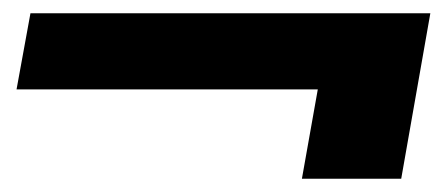

<svg xmlns="http://www.w3.org/2000/svg" viewBox="-20 -460 670 290"><path d="M436 -190 460 -325H5L26 -440H630L586 -190Z"/></svg>

Font: DM Sans 20pt Black
Style: Italic
Weight: 900
Italic angle: -10°
Version: Version 4.004;gftools[0.9.30]